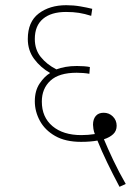

<svg xmlns="http://www.w3.org/2000/svg" viewBox="-20 -652 540 739"><path d="M440 67Q414 18 392.5 -26.5Q371 -71 355 -111Q328 -106 292 -106Q232 -106 192.5 -128.5Q153 -151 133.5 -187Q114 -223 114 -262Q114 -303 132.5 -330.5Q151 -358 173 -371Q136 -392 111.5 -425Q87 -458 87 -502Q87 -568 129 -600Q171 -632 235 -632Q263 -632 289 -627.5Q315 -623 335 -618L331 -591Q306 -599 284 -602.5Q262 -606 234 -606Q177 -606 145.5 -579.5Q114 -553 114 -502Q114 -461 137 -432.5Q160 -404 197 -385Q213 -391 232.5 -394.5Q252 -398 276 -398Q290 -398 303.5 -397Q317 -396 326 -394L324 -368Q313 -370 300 -371Q287 -372 275 -372Q207 -372 174 -341.5Q141 -311 141 -261Q141 -201 182 -166.5Q223 -132 293 -132Q319 -132 345 -136Q341 -146 339.5 -156Q338 -166 338 -172Q338 -193 348.5 -205.5Q359 -218 379 -218Q400 -218 414.5 -203.5Q429 -189 429 -168Q429 -148 415.5 -135.5Q402 -123 380 -116Q394 -82 416 -35.5Q438 11 464 56Z"/></svg>

Font: Noto Sans Devanagari UI SemiCondensed Thin
Style: Regular
Weight: 100
Width: 4
Designer: Jelle Bosma - Monotype Design Team
Foundry: Monotype Imaging Inc.
Version: Version 2.004